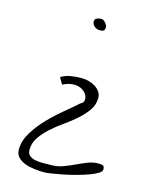

<svg xmlns="http://www.w3.org/2000/svg" viewBox="-140 -1089 882 1142"><g transform="rotate(15 301.5 -518.0)"><path d="M377.8 -962.8Q377.8 -945.1 370.1 -939.9Q362.4 -934.8 348.2 -934.8Q327.3 -934.8 313 -947.4Q298.7 -960 298.7 -976.8Q298.7 -991.7 311.3 -997.3Q324 -1002.9 340.5 -1002.9Q347.1 -1002.9 353.7 -998.3Q360.2 -993.6 365.7 -987.1Q371.2 -980.5 374.5 -974Q377.8 -967.5 377.8 -962.8ZM442.7 -543.8Q442.7 -501.8 419.1 -467.7Q395.4 -433.6 360.8 -402.8Q326.2 -372 285 -343.1Q243.7 -314.2 209.1 -282.9Q174.5 -251.6 150.9 -217.1Q127.2 -182.6 127.2 -140.6Q127.2 -116.3 142.1 -104.6Q156.9 -93 178.9 -88.8Q200.9 -84.6 226.7 -85Q252.5 -85.5 273.4 -85.5Q313 -85.5 348.2 -98.6Q383.3 -111.6 415.8 -127Q448.2 -142.4 480.1 -155Q511.9 -167.6 544.9 -167.6Q560.3 -167.6 571.3 -164.4Q582.3 -161.1 582.3 -139.6Q582.3 -127.5 561.4 -114.9Q540.5 -102.3 508.1 -90.6Q475.7 -79 436.1 -68.2Q396.5 -57.5 358.6 -50Q320.7 -42.6 290.5 -37.9Q260.2 -33.2 244.8 -33.2Q217.4 -33.2 185.5 -37Q153.6 -40.7 127.2 -50.5Q100.9 -60.3 83.3 -78.5Q65.7 -96.7 65.7 -125.6Q65.7 -178.8 97 -230.6Q128.3 -282.4 172.9 -328.6Q217.4 -374.8 265.7 -414.5Q314.1 -454.2 348.2 -485Q363.5 -491.5 367.4 -504.6Q371.2 -517.6 366.8 -531.6Q362.4 -545.6 349.3 -558.7Q336.1 -571.7 316.3 -578.3Q296.5 -584.8 270.7 -582.5Q244.8 -580.1 214.1 -564.3L191 -604.4Q216.3 -621.2 250.9 -626.8Q285.5 -632.4 316.3 -632.4Q339.4 -632.4 361.9 -626.3Q384.4 -620.3 402.6 -608.6Q420.7 -596.9 431.7 -580.6Q442.7 -564.3 442.7 -543.8Z"/></g></svg>

Font: Shadows Into Light Two
Style: Regular
Weight: 400
Designer: Kimberly Geswein
Foundry: Kimberly Geswein
Version: Version 1.003 2012